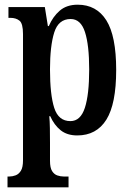

<svg xmlns="http://www.w3.org/2000/svg" viewBox="-20 -566 555 818"><path d="M12 232V186H20Q33 186 46.5 181Q60 176 69 161.5Q78 147 78 117V-421Q78 -466 63 -478Q48 -490 24 -490H16V-536H171L184 -455H188Q205 -495 234.5 -520.5Q264 -546 311 -546Q391 -546 433 -479.5Q475 -413 475 -268Q475 -123 433 -56Q391 11 309 11Q266 11 238.5 -11Q211 -33 194 -71H190Q192 -49 192.5 -20Q193 9 193 42V119Q193 149 202 163Q211 177 224.5 181.5Q238 186 251 186H272V232ZM280 -50Q323 -50 341.5 -106.5Q360 -163 360 -270Q360 -374 342 -429.5Q324 -485 281 -485Q229 -485 211 -427.5Q193 -370 193 -270Q193 -163 211 -106.5Q229 -50 280 -50Z"/></svg>

Font: Noto Serif Tamil ExtraCondensed SemiBold
Style: Italic
Weight: 600
Width: 2
Italic angle: -12°
Designer: Indian Type Foundry, Tom Grace, and the Monotype Design Team
Foundry: Monotype Imaging Inc.
Version: Version 2.003; ttfautohint (v1.8.4.7-5d5b)